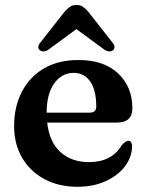

<svg xmlns="http://www.w3.org/2000/svg" viewBox="-20 -722 576 755"><path d="M500.5 -296.5Q500.5 -240 440 -240H165.5Q174.5 -162.5 218.2 -123.5Q262 -84.5 329.5 -84.5Q420 -84.5 459 -151.5Q475 -168.5 484.5 -168.5Q492.5 -168.5 496.2 -161.2Q500 -154 499.5 -143.5Q497.5 -101.5 469.8 -66Q442 -30.5 394 -9Q346 12.5 284.5 12.5Q211.5 12.5 155.5 -17.2Q99.5 -47 67.5 -100.8Q35.5 -154.5 35.5 -226.5Q35.5 -302.5 66 -361.2Q96.5 -420 153 -453Q209.5 -486 288.5 -486Q389 -486 444.8 -433Q500.5 -380 500.5 -296.5ZM270 -435.5Q223 -435.5 193.2 -394Q163.5 -352.5 163.5 -279H332.5Q358.5 -279 358.5 -302.5Q358.5 -368 334.5 -401.8Q310.5 -435.5 270 -435.5ZM171.5 -527.5Q151.5 -513.5 136 -525Q130.5 -529.5 130.5 -537.2Q130.5 -545 138.5 -554.5L234 -676Q245 -688.5 255.5 -695.5Q266 -702.5 281 -702.5Q295.5 -702.5 305.8 -695.5Q316 -688.5 327 -676L422.5 -554.5Q430.5 -545 430.2 -537.2Q430 -529.5 425 -525Q410 -513.5 389.5 -527.5L280.5 -607.5Z"/></svg>

Font: Fraunces 9pt SemiBold
Style: Regular
Weight: 600
Version: Version 1.000;[b76b70a41]